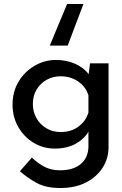

<svg xmlns="http://www.w3.org/2000/svg" viewBox="-20 -736 612 964"><path d="M283 208Q211 208 165 183Q119 158 80 124L140 55Q171 85 204.5 102Q238 119 281 119Q349 119 386 87Q423 55 424 1V-75Q403 -38 359.5 -14Q316 10 255 10Q197 10 149 -19Q101 -48 72 -98Q43 -148 43 -211Q43 -276 73.5 -326.5Q104 -377 154 -406Q204 -435 261 -435Q315 -435 359 -415Q403 -395 425 -363L432 -418H525V3Q525 60 495 106.5Q465 153 411 180.5Q357 208 283 208ZM145 -214Q145 -174 163.5 -142Q182 -110 213.5 -91.5Q245 -73 284 -73Q337 -73 374 -100.5Q411 -128 424 -171V-257Q411 -300 373 -326.5Q335 -353 284 -353Q245 -353 213.5 -335Q182 -317 163.5 -286Q145 -255 145 -214ZM230 -507Q252 -560 273.5 -612Q295 -664 317 -716H399Q379 -664 359.5 -612Q340 -560 320 -507Z"/></svg>

Font: Reem Kufi Ink
Style: Regular
Weight: 400
Designer: Khaled Hosny
Version: Version 1.7